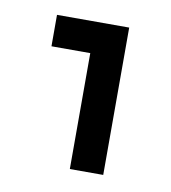

<svg xmlns="http://www.w3.org/2000/svg" viewBox="-47 -742 342 385"><g transform="rotate(10 123.5 -550.0)"><path d="M40 -636V-700H187V-400H119V-636Z"/></g></svg>

Font: Syne Modified
Style: Bold
Weight: 700
Designer: Lucas Descroix
Foundry: Bonjour Monde
Version: Version 2.200